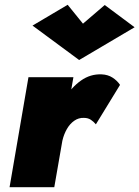

<svg xmlns="http://www.w3.org/2000/svg" viewBox="-20 -783 583 803"><path d="M287 -460H99L20 0H207ZM381 -263 482 -428Q470 -446 450.5 -458.5Q431 -471 405 -472Q358 -474 318.5 -446Q279 -418 253 -373.5Q227 -329 218 -281L241 -195Q247 -221 259.5 -243Q272 -265 290.5 -278Q309 -291 331 -290Q348 -290 360 -282Q372 -274 381 -263ZM327 -684 263 -763 116 -676 311 -532 543 -669 418 -762Z"/></svg>

Font: Jost Black
Style: Italic
Weight: 900
Italic angle: -5°
Version: Version 3.710